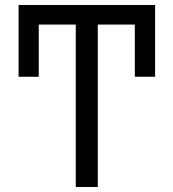

<svg xmlns="http://www.w3.org/2000/svg" viewBox="-20 -747 693 767"><path d="M599.6 -711.4V-440.4H518.6V-711.4ZM134.8 -711.4V-440.4H54.2V-711.4ZM370.6 -727.1V0H282.7V-727.1ZM599.6 -727.1V-648.9H54.2V-727.1Z"/></svg>

Font: Sahel VF Regular
Style: Regular
Weight: 400
Foundry: Saber Rastikerdar (saber.rastikerdar@gmail.com)
Version: Version 3.4.0